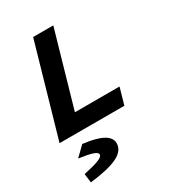

<svg xmlns="http://www.w3.org/2000/svg" viewBox="-227 -771 1068 1196"><g transform="rotate(-30 307.0 -173.0)"><path d="M19 0 207 -655H352L198 -119H519L485 0ZM327 178Q327 231 263 262.5Q199 294 66 309L58 247V245Q132 229 166.5 215.5Q201 202 201 186Q201 171 170 160.5Q139 150 73 141V139L139 75Q233 86 280 111.5Q327 137 327 178Z"/></g></svg>

Font: Intel One Mono
Style: Bold Italic
Weight: 700
Italic angle: -16°
Monospace: yes
Designer: Fred Shallcrass
Foundry: Frere-Jones Type LLC
Version: Version 1.400;hotconv 1.1.0;makeotfexe 2.6.0;FJTRelease1.4